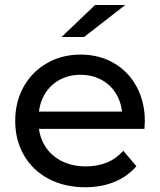

<svg xmlns="http://www.w3.org/2000/svg" viewBox="-20 -758 653 783"><path d="M42 -265Q42 -342.6 76.4 -404.2Q110.9 -465.9 171.8 -500.6Q232.7 -535.4 308.4 -535.4Q384 -535.4 443.7 -501.1Q503.4 -466.9 537.1 -404.6Q570.7 -342.3 570.7 -262.3Q569.9 -247.4 569 -232.4H118.1V-302.9H517.7L478.9 -278.4Q478.9 -328.3 457.6 -368.2Q436.4 -408.1 397.1 -430.6Q357.7 -453 308.4 -453Q259.1 -453 219.9 -430.6Q180.6 -408.1 158.9 -367.8Q137.3 -327.4 137.3 -275.9V-259.9Q137.3 -207 161.4 -166.1Q185.6 -125.1 229.4 -102.3Q273.1 -79.4 330 -79.4Q377 -79.4 415.8 -95.2Q454.6 -111 482.9 -143.1L536.3 -80.3Q500.6 -38.4 447.1 -16.4Q393.7 5.6 327.4 5.6Q243.1 5.6 178.2 -28.8Q113.3 -63.1 77.6 -124.9Q42 -186.6 42 -265ZM367.6 -737.6H490.7L322.7 -607H231Z"/></svg>

Font: iiserrat Thin
Style: Regular
Weight: 100
Designer: Akira Ohta
Foundry: Akira Ohta
Version: Version 1.200;Glyphs 3.3.1 (3343)